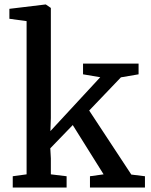

<svg xmlns="http://www.w3.org/2000/svg" viewBox="-20 -839 674 859"><path d="M37 0V-50.5L99 -59V-744.5L22 -755V-799.5L183.5 -819H185L207.5 -803.5V-311L205.5 -252.5L428.5 -493.5L351.5 -506.5V-554.5H600V-506.5L521 -493L379 -344.5L567.5 -58L628.5 -50.5V0H382.5V-50.5L443.5 -59L305.5 -279.5L205 -175.5L207.5 -130.5V-59L278 -50.5V0Z"/></svg>

Font: Merriweather 20pt Medium
Style: Regular
Weight: 500
Version: Version 2.100